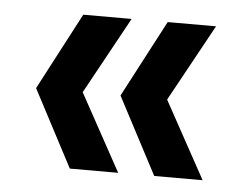

<svg xmlns="http://www.w3.org/2000/svg" viewBox="-36 -512 561 435"><g transform="rotate(5 244.5 -295.0)"><path d="M247 -120H137L45 -295L137 -470H247L151 -295ZM439 -120H329L237 -295L329 -470H439L343 -295Z"/></g></svg>

Font: Parkinsans Medium
Style: Regular
Weight: 500
Designer: Red Stone, Indian Type Foundry
Foundry: Indian Type Foundry
Version: Version 1.000